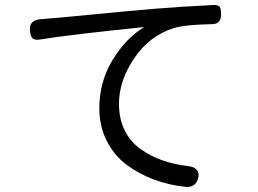

<svg xmlns="http://www.w3.org/2000/svg" viewBox="-20 -736 1040 773"><path d="M730.5 16.6Q661.1 9.8 599.6 -13.2Q538.1 -36.1 488.3 -73.7Q438.5 -111.3 409.2 -169.9Q379.9 -228.5 379.9 -299.8Q379.9 -407.2 433.6 -495.1Q487.3 -583 560.5 -627Q261.7 -596.7 141.6 -577.1Q120.1 -573.2 111.3 -581.5Q102.5 -589.8 100.6 -614.3Q96.7 -657.2 149.4 -659.2Q194.3 -662.1 347.7 -677.2Q501 -692.4 609.4 -701.2Q701.2 -709 838.9 -715.8Q858.4 -716.8 864.3 -708.5Q870.1 -700.2 870.1 -677.7Q870.1 -638.7 833 -638.7Q725.6 -636.7 679.7 -623Q581.1 -591.8 520 -501Q459 -410.2 459 -318.4Q459 -257.8 481.9 -211.4Q504.9 -165 545.4 -136.2Q585.9 -107.4 632.8 -90.8Q679.7 -74.2 735.4 -67.4Q761.7 -65.4 772.9 -51.3Q784.2 -37.1 776.4 -13.7Q765.6 17.6 730.5 16.6Z"/></svg>

Font: GenSenMaruGothic TW TTF Regular
Style: Regular
Weight: 400
Version: Version 1.301